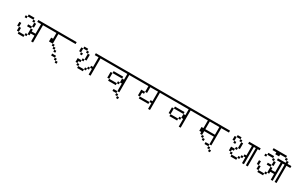

<svg xmlns="http://www.w3.org/2000/svg" viewBox="326 -3085 8349 5421"><g transform="rotate(30 4500.0 -375.0)"><path d="M625 -625H437.5V-687.5H625ZM312.5 -375H375V-250H312.5ZM375 -250H437.5V-125H375ZM375 -625H437.5V-562.5H375ZM437.5 -125H625V-62.5H437.5ZM562.5 -437.5H687.5V-375H562.5ZM625 -187.5H687.5V-125H625ZM625 -625H687.5V-562.5H625ZM687.5 -375H750V-312.5H875V-625H750V-687.5H1000V-625H937.5V-62.5H875V-250H750V-187.5H687.5ZM687.5 -562.5H750V-437.5H687.5Z M2000 -625H1437.5V-312.5H1312.5V-437.5H1375V-625H1000V-687.5H2000ZM1437.5 -312.5H1500V-250H1437.5ZM1500 -250H1562.5V-187.5H1500ZM1562.5 -187.5H1625V-125H1562.5Z M1687.5 0H1562.5V-62.5H1687.5ZM1687.5 0H1750V62.5H1687.5ZM1750 62.5H1812.5V125H1750Z M2375 -625H2250V-687.5H2375ZM2187.5 -625H2250V-500H2187.5ZM2250 -312.5H2375V-250H2312.5V-187.5H2250ZM2250 -500H2312.5V-437.5H2250ZM2312.5 -187.5H2375V-125H2312.5ZM2375 -125H2562.5V-62.5H2375ZM2375 -375H2437.5V-312.5H2375ZM2375 -625H2437.5V-562.5H2375ZM2437.5 -562.5H2500V-375H2437.5ZM2562.5 -187.5H2625V-125H2562.5ZM2625 -250H2687.5V-187.5H2625ZM2625 -687.5H3000V-625H2812.5V-62.5H2750V-250H2687.5V-312.5H2750V-625H2625Z M4000 -625H3750V-62.5H3687.5V-312.5H3625V-437.5H3687.5V-625H3000V-687.5H4000ZM3250 -437.5H3312.5V-250H3250ZM3312.5 -250H3562.5V-187.5H3312.5ZM3312.5 -500H3625V-437.5H3312.5ZM3562.5 -312.5H3625V-250H3562.5Z M3687.5 0H3562.5V-62.5H3687.5ZM3687.5 0H3750V62.5H3687.5ZM3750 62.5H3812.5V125H3750Z M5000 -625H4750V-62.5H4687.5V-250H4625V-312.5H4687.5V-625H4437.5V-437.5H4375V-625H4000V-687.5H5000ZM4250 -437.5H4375V-375H4312.5V-250H4250ZM4312.5 -250H4625V-187.5H4312.5Z M6000 -625H5750V-62.5H5687.5V-312.5H5625V-437.5H5687.5V-625H5000V-687.5H6000ZM5250 -437.5H5312.5V-250H5250ZM5312.5 -250H5562.5V-187.5H5312.5ZM5312.5 -500H5625V-437.5H5312.5ZM5562.5 -312.5H5625V-250H5562.5Z M7000 -625H6750V-62.5H6687.5V-312.5H6375V-187.5H6312.5V-250H6250V-375H6312.5V-625H6000V-687.5H7000ZM6375 -187.5H6437.5V-125H6375ZM6687.5 -375V-625H6375V-375ZM6437.5 -125H6500V-62.5H6437.5Z M6687.5 0H6562.5V-62.5H6687.5ZM6687.5 0H6750V62.5H6687.5ZM6750 62.5H6812.5V125H6750Z M7375 -625H7250V-687.5H7375ZM7187.5 -625H7250V-500H7187.5ZM7250 -312.5H7375V-250H7312.5V-187.5H7250ZM7250 -500H7312.5V-437.5H7250ZM7312.5 -187.5H7375V-125H7312.5ZM7375 -125H7562.5V-62.5H7375ZM7375 -375H7437.5V-312.5H7375ZM7375 -625H7437.5V-562.5H7375ZM7437.5 -562.5H7500V-375H7437.5ZM7562.5 -187.5H7625V-125H7562.5ZM7625 -250H7687.5V-187.5H7625ZM7625 -687.5H8000V-625H7812.5V-62.5H7750V-250H7687.5V-312.5H7750V-625H7625Z M8000 -625H7937.5V-62.5H7875V-625H7750V-687.5H8000Z M8750 -812.5H8312.5V-875H8750ZM8125 -375H8187.5V-250H8125ZM8187.5 -250H8250V-125H8187.5ZM8187.5 -625H8250V-562.5H8187.5ZM8250 -125H8437.5V-62.5H8250ZM8250 -687.5H8437.5V-625H8250ZM8375 -437.5H8500V-375H8375ZM8437.5 -187.5H8500V-125H8437.5ZM8437.5 -625H8500V-562.5H8437.5ZM8500 -375H8562.5V-312.5H8687.5V-625H8562.5V-687.5H8812.5V-750H8875V-687.5H9000V-625H8875V-62.5H8812.5V-625H8750V-62.5H8687.5V-250H8562.5V-187.5H8500ZM8500 -562.5H8562.5V-437.5H8500ZM8750 -812.5H8812.5V-750H8750Z M8562.5 -750H8437.5V-875H8562.5Z"/></g></svg>

Font: 寒蝉点阵体 16px
Style: Regular
Weight: 400
Designer: Designed by Warren2060
Foundry: ChillType
Version: Version 1.000